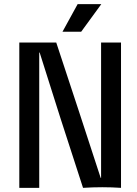

<svg xmlns="http://www.w3.org/2000/svg" viewBox="-20 -905 660 925"><path d="M171 -652H169V0H73V-700H251Q287 -591 358.5 -374Q430 -157 465 -48H467V-700H563V0Q474 -6 380 0Q269 -339 171 -652ZM281 -752 354 -885H468L371 -752Z"/></svg>

Font: Rilu
Style: Bold
Weight: 500
Designer: Alí Sinisterra
Foundry: Alí Sinisterra
Version: ""